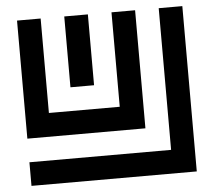

<svg xmlns="http://www.w3.org/2000/svg" viewBox="-51 -755 901 810"><g transform="rotate(-5 400.0 -350.0)"><path d="M650 -100H50V0H750V-700H650ZM550 -200V-700H450V-300H150V-700H50V-200ZM250 -700V-400H350V-700Z"/></g></svg>

Font: Mourier
Style: Regular
Weight: 400
Designer: Eric Mourier
Foundry: Velvetyne Type Foundry
Version: Version 2.000;hotconv 1.0.109;makeotfexe 2.5.65596